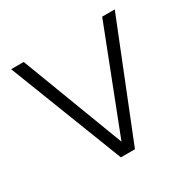

<svg xmlns="http://www.w3.org/2000/svg" viewBox="-125 -657 778 780"><g transform="rotate(-30 264.0 -266.5)"><path d="M21 -533H80L262 -54L448 -533H507L294 0H228Z"/></g></svg>

Font: Exo Light
Style: Regular
Weight: 300
Designer: Natanael Gama
Foundry: Natanael Gama
Version: Version 1.500; ttfautohint (v1.6)